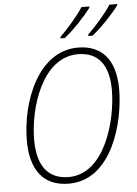

<svg xmlns="http://www.w3.org/2000/svg" viewBox="-62 -990 745 1047"><g transform="rotate(-5 310.5 -466.5)"><path d="M448 -791V-783H471C522 -823 588 -893 619 -936V-943H577C551 -901 494 -835 448 -791ZM296 -791V-783H319C370 -823 435 -893 467 -936V-943H424C398 -901 341 -835 296 -791ZM273 10C510 10 590 -302 590 -479C590 -646 512 -725 385 -725C167 -725 64 -455 64 -243C64 -92 126 10 273 10ZM275 -26C158 -26 104 -107 104 -244C104 -414 184 -689 382 -689C495 -689 550 -614 550 -479C550 -312 472 -26 275 -26Z"/></g></svg>

Font: Noto Sans SemiCondensed ExtraLight
Style: Italic
Weight: 200
Width: 4
Italic angle: -12°
Designer: Monotype Design Team
Foundry: Monotype Imaging Inc.
Version: Version 2.013